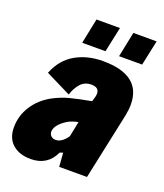

<svg xmlns="http://www.w3.org/2000/svg" viewBox="-142 -777 746 876"><g transform="rotate(20 231.0 -339.5)"><path d="M455 -378Q455 -354 449 -324L380 0H245L240 -67L225 -62Q191 11 110 11Q54 11 21.5 -18Q-11 -47 -11 -99Q-11 -156 20 -204Q51 -252 105 -281Q143 -301 181 -311Q219 -321 284 -333L285 -337Q293 -359 293 -373Q293 -403 255 -403Q223 -403 203 -380.5Q183 -358 173 -325L50 -386Q78 -456 135.5 -489Q193 -522 269 -522Q455 -522 455 -378ZM243 -148 258 -222Q227 -216 207 -204Q158 -173 156 -140Q156 -127 164.5 -118.5Q173 -110 187 -110Q217 -110 243 -148ZM175 -690H289L263 -568H150ZM354 -690H467L441 -568H329Z"/></g></svg>

Font: Decalotype Black Italic
Style: Regular
Weight: 900
Italic angle: -12°
Designer: Alfredo Marco Pradil
Foundry: Alfredo Marco Pradil
Version: Version 1.0